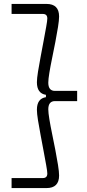

<svg xmlns="http://www.w3.org/2000/svg" viewBox="-20 -834 442 978"><path d="M217 -814Q281 -814 281 -750Q281 -731 275.5 -696.5Q270 -662 262 -620.5Q254 -579 245.5 -538Q237 -497 231.5 -463.5Q226 -430 226 -413Q226 -371 260 -371H373V-319H260Q226 -319 226 -277Q226 -260 231.5 -226.5Q237 -193 245.5 -152Q254 -111 262 -69.5Q270 -28 275.5 6.5Q281 41 281 60Q281 124 217 124H39V73H198Q221 73 221 50Q221 39 215.5 8.5Q210 -22 202.5 -62.5Q195 -103 187 -145Q179 -187 173.5 -221.5Q168 -256 168 -275Q168 -332 214 -339V-351Q168 -358 168 -415Q168 -434 173.5 -468.5Q179 -503 187 -545Q195 -587 202.5 -627.5Q210 -668 215.5 -698.5Q221 -729 221 -740Q221 -763 198 -763H39V-814Z"/></svg>

Font: Mozilla Text ExtraLight
Style: Regular
Weight: 200
Designer: Studio DRAMA
Foundry: Studio DRAMA
Version: Version 1.000